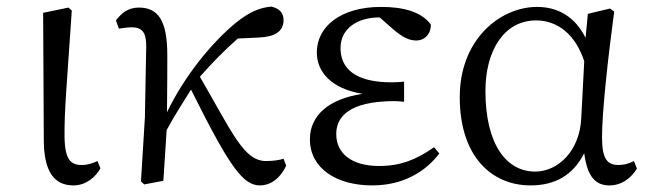

<svg xmlns="http://www.w3.org/2000/svg" viewBox="-20 -549 1973 583"><path d="M203 14C241 14 270 -11 285 -38L276 -60C261 -53 246 -48 228 -48C195 -48 177 -64 176 -133C175 -211 183 -293 198 -517L188 -526L111 -510L113 -125C113 -27 145 14 203 14Z M841 -67C829 -63 810 -60 788 -60C721 -60 687 -143 587 -316C625 -359 662 -397 702 -432L765 -435C814 -437 841 -453 841 -488C841 -513 825 -524 804 -529C770 -526 738 -514 694 -478C623 -419 541 -320 487 -208C488 -259 488 -367 488 -382C488 -485 461 -526 402 -526C368 -526 349 -509 332 -487L341 -462C354 -464 367 -466 380 -466C414 -466 424 -448 424 -408L420 -193L408 2L418 11L476 0C479 -49 483 -102 486 -154C513 -204 535 -236 560 -277C680 -36 719 14 770 14C799 14 830 -5 849 -46Z M1298 -102C1244 -64 1196 -45 1131 -45C1049 -45 1001 -82 1001 -142C1001 -193 1038 -242 1179 -242C1185 -242 1195 -241 1207 -240V-301C1196 -300 1178 -299 1169 -299C1060 -299 1014 -340 1014 -403C1014 -463 1066 -496 1131 -496H1133L1174 -460C1202 -436 1222 -426 1244 -426C1272 -426 1290 -450 1288 -475C1258 -515 1201 -528 1137 -528C1013 -528 942 -467 942 -390C942 -332 984 -280 1081 -264C979 -249 921 -199 921 -126C921 -37 1003 14 1110 14C1206 14 1273 -29 1314 -83Z M1745 -191C1741 -93 1676 -28 1605 -28C1518 -28 1454 -110 1454 -273C1454 -393 1509 -487 1608 -487C1674 -487 1728 -443 1754 -363ZM1905 -60C1890 -52 1874 -48 1858 -48C1825 -48 1808 -65 1808 -132C1808 -209 1826 -373 1845 -514L1832 -523L1765 -507L1758 -434C1727 -497 1675 -528 1611 -528C1499 -528 1376 -430 1376 -254C1376 -75 1472 14 1591 14C1664 14 1720 -16 1754 -84C1763 -12 1789 14 1830 14C1868 14 1896 -8 1914 -37Z"/></svg>

Font: Shippori Mincho
Style: Regular
Weight: 400
Designer: Bonji Tadano  Ryoko NISHIZUKA  (kana & ideographs); Frank Grießhammer (Latin, Greek & Cyrillic); Wenlong ZHANG  (bopomof
Foundry: Adobe Systems Incorporated
Version: Version 1.003;PS 1.001;hotconv 16.6.54;makeotf.lib2.5.65590